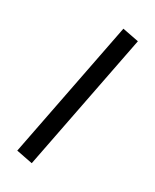

<svg xmlns="http://www.w3.org/2000/svg" viewBox="-139 -792 727 901"><g transform="rotate(20 225.0 -342.0)"><path d="M319.3 -711.9 403.3 -679.7 130.9 28.3 46.9 -3.9Z"/></g></svg>

Font: Anka/Coder Narrow
Style: Bold
Weight: 700
Width: 3
Monospace: yes
Version: Version 001.100